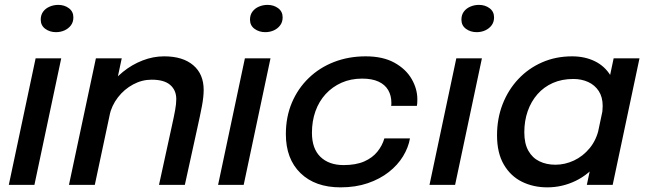

<svg xmlns="http://www.w3.org/2000/svg" viewBox="-20 -776 2712 806"><path d="M17 0 129.5 -531H237L124.5 0ZM215 -641Q189 -641 170 -655Q151 -669 151 -693.5Q151 -713.5 161.2 -727.2Q171.5 -741 188.5 -748.2Q205.5 -755.5 224.5 -755.5Q250.5 -755.5 269.2 -741.5Q288 -727.5 288 -703Q288 -683.5 277.8 -669.8Q267.5 -656 251 -648.5Q234.5 -641 215 -641Z M647.5 0 701 -245Q710.5 -287.5 715.2 -313.8Q720 -340 720 -360Q720 -397 694.8 -419.2Q669.5 -441.5 616.5 -441.5Q576 -441.5 538.8 -421.5Q501.5 -401.5 475 -367.2Q448.5 -333 439 -289.5L394 -312.5Q404.5 -361 431.2 -402.2Q458 -443.5 496 -474.2Q534 -505 578.5 -522.2Q623 -539.5 669 -539.5Q747.5 -539.5 791.2 -502.2Q835 -465 835 -398.5Q835 -370 827.8 -331.2Q820.5 -292.5 807.5 -234.5L756 0ZM269.5 0 382.5 -531H491L378 0Z M895.5 0 1008 -531H1115.5L1003 0ZM1093.5 -641Q1067.5 -641 1048.5 -655Q1029.5 -669 1029.5 -693.5Q1029.5 -713.5 1039.8 -727.2Q1050 -741 1067 -748.2Q1084 -755.5 1103 -755.5Q1129 -755.5 1147.8 -741.5Q1166.5 -727.5 1166.5 -703Q1166.5 -683.5 1156.2 -669.8Q1146 -656 1129.5 -648.5Q1113 -641 1093.5 -641Z M1409.5 10.5Q1303 10.5 1241.5 -49.2Q1180 -109 1180 -213Q1180 -285 1205.2 -344.8Q1230.5 -404.5 1275.8 -448.2Q1321 -492 1382.2 -515.8Q1443.5 -539.5 1515 -539.5Q1587.5 -539.5 1635.8 -512.8Q1684 -486 1708 -444.5Q1732 -403 1732 -359Q1732 -349.5 1731.5 -342.5Q1731 -335.5 1730 -331.5H1622Q1622.5 -334 1622.8 -337Q1623 -340 1623 -344Q1623 -375 1609.5 -398Q1596 -421 1568.8 -433.5Q1541.5 -446 1500.5 -446Q1452.5 -446 1413.8 -428.8Q1375 -411.5 1347 -381Q1319 -350.5 1304.2 -309Q1289.5 -267.5 1289.5 -218.5Q1289.5 -152 1325.2 -117.5Q1361 -83 1422.5 -83Q1474 -83 1508.8 -98.2Q1543.5 -113.5 1564.2 -139.2Q1585 -165 1593.5 -195H1701Q1694.5 -157 1672 -120Q1649.5 -83 1612.2 -53.8Q1575 -24.5 1524 -7Q1473 10.5 1409.5 10.5Z M1783 0 1895.5 -531H2003L1890.5 0ZM1981 -641Q1955 -641 1936 -655Q1917 -669 1917 -693.5Q1917 -713.5 1927.2 -727.2Q1937.5 -741 1954.5 -748.2Q1971.5 -755.5 1990.5 -755.5Q2016.5 -755.5 2035.2 -741.5Q2054 -727.5 2054 -703Q2054 -683.5 2043.8 -669.8Q2033.5 -656 2017 -648.5Q2000.5 -641 1981 -641Z M2277.5 10.5Q2219 10.5 2171.2 -13Q2123.5 -36.5 2095 -85.2Q2066.5 -134 2066.5 -208Q2066.5 -278.5 2090 -338.8Q2113.5 -399 2155.8 -444Q2198 -489 2255.5 -514.2Q2313 -539.5 2381.5 -539.5Q2435 -539.5 2477 -519Q2519 -498.5 2543.5 -458Q2568 -417.5 2568 -359Q2568 -344.5 2565.8 -324Q2563.5 -303.5 2559.5 -289L2505 -288.5Q2507.5 -296.5 2508.8 -309.5Q2510 -322.5 2510 -331Q2510 -368.5 2493.5 -393.8Q2477 -419 2449 -431.8Q2421 -444.5 2387 -444.5Q2339 -444.5 2301 -427.8Q2263 -411 2236.2 -380.5Q2209.5 -350 2195.2 -309.2Q2181 -268.5 2181 -220.5Q2181 -173.5 2198 -143.2Q2215 -113 2244.5 -98.8Q2274 -84.5 2311.5 -84.5Q2351.5 -84.5 2389.5 -102.2Q2427.5 -120 2455.8 -154.5Q2484 -189 2494.5 -238L2554 -233.5Q2537 -153 2495 -98.5Q2453 -44 2396.5 -16.8Q2340 10.5 2277.5 10.5ZM2552 0H2443.5L2556 -531H2664.5Z"/></svg>

Font: Epilogue Medium
Style: Italic
Weight: 500
Italic angle: -12°
Designer: Tyler Finck
Foundry: Etcetera Type Co
Version: Version 2.112